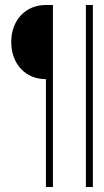

<svg xmlns="http://www.w3.org/2000/svg" viewBox="-20 -719 417 769"><path d="M164 -699H192V30H164V-402Q134 -402 108.5 -412.5Q83 -423 64.5 -442.5Q46 -462 35.5 -489.5Q25 -517 25 -551Q25 -584 35.5 -611.5Q46 -639 64.5 -658.5Q83 -678 108.5 -688.5Q134 -699 164 -699ZM324 -699H352V30H324Z"/></svg>

Font: Moniqa Black Heading
Style: Regular
Weight: 900
Designer: Rajesh Rajput
Foundry: Rajesh Rajput
Version: Version 1.000